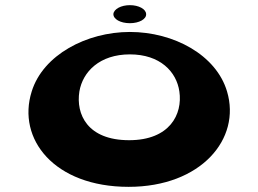

<svg xmlns="http://www.w3.org/2000/svg" viewBox="-20 -708 1002 745"><path d="M103 -353C45 -169 190 17 479 17C760 17 916 -169 861 -353C819 -495 654 -584 484 -584C316 -584 147 -495 103 -353ZM288 -353C301 -430 367 -497 484 -497C601 -497 665 -430 676 -353C689 -265 639 -164 481 -164C319 -164 274 -265 288 -353ZM484 -688C450 -688 422 -673 420 -654C419 -634 447 -618 484 -618C520 -618 549 -634 547 -654C546 -673 518 -688 484 -688Z"/></svg>

Font: Hussar Milosc
Style: Bold
Weight: 700
Foundry: Cannot Into Space Fonts
Version: Version 1.02